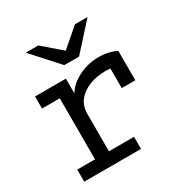

<svg xmlns="http://www.w3.org/2000/svg" viewBox="-169 -864 954 997"><g transform="rotate(-30 308.0 -366.0)"><path d="M51 0V-72.5H157.5V-438.5H51V-511H236V-396.5L230 -411Q246 -445.5 278.8 -470.5Q311.5 -495.5 352.2 -509.2Q393 -523 433.5 -523Q472.5 -523 500 -516Q527.5 -509 544 -499V-323.5H462.5V-475L487.5 -436Q475 -439.5 460.8 -441Q446.5 -442.5 431 -442.5Q380.5 -442.5 337 -425.8Q293.5 -409 267.2 -376.5Q241 -344 241 -297V-72.5H391.5V0ZM264 -576 123 -732H198L308 -637L418 -732H493.5L352.5 -576Z"/></g></svg>

Font: Overpass Mono Light
Style: Regular
Weight: 400
Monospace: yes
Version: Version 4.000